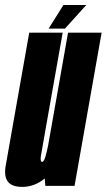

<svg xmlns="http://www.w3.org/2000/svg" viewBox="-49 -728 418 752"><path d="M128.5 0 126.5 -29Q86 4 38 4Q0 4 -16.5 -14.5Q-34 -35 -27 -77Q-12.5 -158 4.5 -255.5L65.5 -600H196.5L135.5 -256Q117 -150 112 -122Q107.5 -97.5 114 -94.5Q114.5 -94 116 -94Q123.5 -94 130 -118.5Q134.5 -134 139.5 -158.5L217.5 -600H349L243 0ZM141.5 -616 199.5 -708.5H289L205.5 -616Z"/></svg>

Font: Anybody UltraCondensed Regular
Style: Bold Italic
Weight: 700
Width: 1
Italic angle: -10°
Designer: Tyler Finck
Foundry: Etcetera Type Company
Version: Version 1.010; ttfautohint (v1.8.3) -l 8 -r 50 -G 200 -x 14 